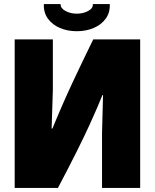

<svg xmlns="http://www.w3.org/2000/svg" viewBox="-20 -921 759 941"><path d="M52 0V-728H239V-478L233 -291H237Q287 -413 336 -517.5Q385 -622 437 -728H667V0H480V-267L485 -455H482Q472 -430 457.5 -396Q443 -362 419.5 -310.5Q396 -259 358.5 -183.5Q321 -108 264 0ZM356 -768Q311 -768 273.5 -784Q236 -800 214.5 -830Q193 -860 195 -901H277Q276 -881 300.5 -867.5Q325 -854 356 -854Q388 -854 412.5 -867.5Q437 -881 435 -901H518Q520 -860 498.5 -830Q477 -800 439.5 -784Q402 -768 356 -768Z"/></svg>

Font: Murecho Black
Style: Regular
Weight: 900
Designer: Neil Summerour
Foundry: Positype
Version: Version 1.010; ttfautohint (v1.8.3)